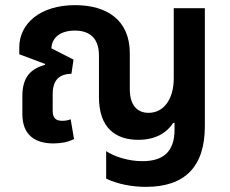

<svg xmlns="http://www.w3.org/2000/svg" viewBox="-20 -549 894 747"><path d="M548 178C698 178 777 101 777 -58V-517H656V-244C656 -163 617 -110 558 -110C516 -110 485 -137 485 -202V-342C485 -470 397 -529 272 -529C135 -529 55 -456 55 -365V-338L156 -300L155 -297C100 -281 67 -250 67 -175V-105C67 -24 116 9 188 9C217 9 245 4 268 -8L255 -85C246 -81 234 -79 222 -79C197 -79 185 -90 185 -118V-183C185 -240 213 -261 258 -262L266 -317L180 -361C182 -406 219 -430 271 -430C323 -430 365 -406 365 -333V-171C365 -53 428 -5 518 -5C587 -5 630 -34 654 -71H659V-44C659 45 611 78 534 78C480 78 426 61 393 39V146C439 168 495 178 548 178Z"/></svg>

Font: Noto Sans Thai UI SemiCondensed Semi
Style: Regular
Weight: 600
Width: 4
Designer: Monotype Design Team
Foundry: Monotype Imaging Inc.
Version: Version 1.901